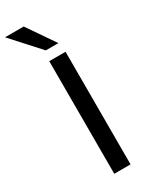

<svg xmlns="http://www.w3.org/2000/svg" viewBox="-276 -989 826 1041"><g transform="rotate(-30 137.0 -468.5)"><path d="M105 0V-705H207V0ZM118 -765 -38 -937H79L197 -765Z"/></g></svg>

Font: Nunito Sans 7pt Medium
Style: Regular
Weight: 500
Designer: Vernon Adams
Foundry: Vernon Adams
Version: Version 3.101;gftools[0.9.27]